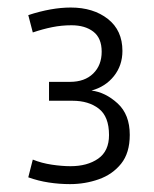

<svg xmlns="http://www.w3.org/2000/svg" viewBox="-20 -688 398 497"><path d="M161.1 -211.4Q133.3 -211.4 106.2 -215.6Q79.1 -219.7 53.2 -229L64.9 -274.9Q87.9 -265.6 114.3 -261.7Q140.6 -257.8 162.6 -257.8Q206.1 -257.8 234.1 -277.3Q262.2 -296.9 262.2 -338.4Q262.2 -386.2 235.8 -406.7Q209.5 -427.2 167.5 -427.2H106.9V-476.1H161.1Q199.2 -476.1 221.2 -497.6Q243.2 -519 243.2 -554.2Q243.2 -589.4 221.7 -606Q200.2 -622.6 165 -622.6Q139.6 -622.6 115.2 -617.7Q90.8 -612.8 64.9 -604L53.2 -648.9Q113.3 -668.5 163.1 -668.5Q221.7 -668.5 259.3 -638.9Q296.9 -609.4 296.9 -556.2Q296.9 -518.6 274.9 -491Q252.9 -463.4 216.8 -453.6Q252.9 -449.2 284.4 -420.4Q315.9 -391.6 315.9 -338.9Q315.9 -292 293.5 -264.2Q271 -236.3 235.6 -223.9Q200.2 -211.4 161.1 -211.4Z"/></svg>

Font: Anaheim
Style: Regular
Weight: 400
Designer: Vernon Adams
Foundry: Vernon Adams
Version: Version 2.001